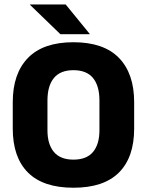

<svg xmlns="http://www.w3.org/2000/svg" viewBox="-20 -847 675 882"><path d="M317.4 15.4Q178.2 15.4 108.4 -54.5Q38.6 -124.4 38.6 -256.1V-377.5Q38.6 -509.4 108.7 -581.2Q178.8 -653 317.4 -653Q456 -653 526.2 -581.2Q596.3 -509.4 596.3 -377.5V-256.1Q596.3 -124.4 526.5 -54.5Q456.7 15.4 317.4 15.4ZM317.4 -113.7Q377.8 -113.7 407.3 -149Q436.8 -184.3 436.8 -248.6V-385.3Q436.8 -452.6 407.3 -488.6Q377.8 -524.6 317.4 -524.6Q257.1 -524.6 227.6 -488.6Q198 -452.6 198 -385.3V-248.6Q198 -184.3 227.6 -149Q257.1 -113.7 317.4 -113.7ZM392.1 -691.3 281.7 -826.5H117.7V-825L257.3 -690H392.1Z"/></svg>

Font: Anek Kannada Medium
Style: Regular
Weight: 500
Designer: Vaishnavi Murthy, Maithili Shingre (Kannada) & Yesha Goshar (Latin)
Foundry: Ek Type
Version: Version 1.003